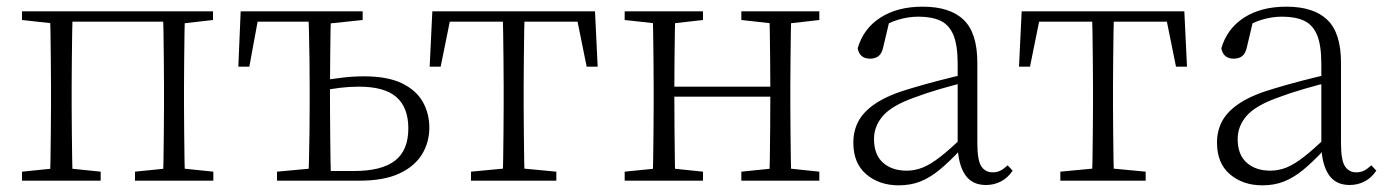

<svg xmlns="http://www.w3.org/2000/svg" viewBox="-20 -542 4162 576"><path d="M130 0Q131 -24 131.5 -64.5Q132 -105 132.5 -148.5Q133 -192 133 -226V-283Q133 -316 132.5 -359.5Q132 -403 131.5 -443.5Q131 -484 130 -508H198Q197 -484 196.5 -443.5Q196 -403 195.5 -359.5Q195 -316 195 -283V-226Q195 -192 195.5 -148.5Q196 -105 196.5 -64.5Q197 -24 198 0ZM469 0Q470 -24 470.5 -64.5Q471 -105 471.5 -148.5Q472 -192 472 -226V-283Q472 -316 471.5 -359.5Q471 -403 470.5 -443.5Q470 -484 469 -508H535Q534 -484 533.5 -443.5Q533 -403 532.5 -359.5Q532 -316 532 -283V-226Q532 -192 532.5 -148.5Q533 -105 533.5 -64.5Q534 -24 535 0ZM46 0V-27L155 -38H175L282 -27V0ZM385 0V-27L493 -38H514L620 -27V0ZM46 -482V-508H163V-470H155ZM502 -470V-508H619V-482L514 -470ZM163 -477V-508H502V-477Z M940 0V-29H1042Q1125 -29 1165 -60Q1205 -91 1205 -157Q1205 -219 1169.5 -250.5Q1134 -282 1057 -282Q1028 -282 999.5 -278.5Q971 -275 942 -269V-300Q974 -305 1006.5 -309Q1039 -313 1072 -313Q1142 -313 1185 -292.5Q1228 -272 1248 -237Q1268 -202 1268 -159Q1268 -115 1246 -79Q1224 -43 1178 -21.5Q1132 0 1059 0ZM905 0Q906 -24 907 -64.5Q908 -105 908.5 -148.5Q909 -192 909 -226V-283Q909 -316 908.5 -359.5Q908 -403 907 -443.5Q906 -484 905 -508H973Q972 -484 971.5 -443.5Q971 -403 970.5 -359.5Q970 -316 970 -283V-226Q970 -192 970.5 -148.5Q971 -105 971.5 -64.5Q972 -24 973 0ZM695 -342 702 -508H940V-477H727L758 -505L728 -342ZM811 0V-27L930 -38H940V0ZM940 -470V-508H1068V-482L954 -470Z M1269 -342 1277 -508H1765L1773 -342H1740L1707 -505L1740 -477H1302L1335 -505L1302 -342ZM1393 0V-27L1509 -38H1533L1649 -27V0ZM1488 0Q1489 -24 1489.5 -64.5Q1490 -105 1490.5 -148.5Q1491 -192 1491 -226V-283Q1491 -316 1490.5 -359.5Q1490 -403 1489.5 -443.5Q1489 -484 1488 -508H1554Q1553 -484 1552.5 -443.5Q1552 -403 1551.5 -359.5Q1551 -316 1551 -283V-226Q1551 -192 1551.5 -148.5Q1552 -105 1552.5 -64.5Q1553 -24 1554 0Z M1938 0Q1939 -24 1939.5 -64.5Q1940 -105 1940.5 -148.5Q1941 -192 1941 -226V-283Q1941 -316 1940.5 -359.5Q1940 -403 1939.5 -443.5Q1939 -484 1938 -508H2006Q2005 -484 2004.5 -443Q2004 -402 2003.5 -357Q2003 -312 2003 -275V-256Q2003 -207 2003.5 -157Q2004 -107 2004.5 -65.5Q2005 -24 2006 0ZM2287 0Q2289 -24 2289.5 -65.5Q2290 -107 2290.5 -157Q2291 -207 2291 -256V-275Q2291 -312 2290.5 -357Q2290 -402 2289.5 -443Q2289 -484 2287 -508H2354Q2353 -484 2352.5 -443.5Q2352 -403 2351.5 -359.5Q2351 -316 2351 -283V-226Q2351 -192 2351.5 -148.5Q2352 -105 2352.5 -64.5Q2353 -24 2354 0ZM1854 0V-27L1963 -38H1983L2089 -27V0ZM1854 -482V-508H2089V-482L1983 -470H1963ZM2204 0V-27L2312 -38H2333L2438 -27V0ZM2204 -482V-508H2438V-482L2333 -470H2312ZM1971 -252V-282H2321V-252Z M2676 14Q2618 14 2579 -19Q2540 -52 2540 -114Q2540 -151 2556.5 -180.5Q2573 -210 2610.5 -234Q2648 -258 2710 -276Q2753 -289 2797.5 -300.5Q2842 -312 2882 -321V-297Q2842 -287 2800.5 -275Q2759 -263 2722 -249Q2655 -225 2628.5 -194Q2602 -163 2602 -125Q2602 -78 2629 -54Q2656 -30 2700 -30Q2725 -30 2748.5 -39.5Q2772 -49 2801.5 -72Q2831 -95 2871 -134L2877 -89H2858Q2826 -55 2798 -32Q2770 -9 2741 2.5Q2712 14 2676 14ZM2938 13Q2896 13 2875.5 -17.5Q2855 -48 2853 -102V-106V-350Q2853 -407 2840 -437.5Q2827 -468 2801 -480Q2775 -492 2735 -492Q2705 -492 2675 -483Q2645 -474 2613 -454L2649 -482L2630 -402Q2626 -382 2616 -374Q2606 -366 2590 -366Q2559 -366 2553 -397Q2570 -456 2621 -489Q2672 -522 2748 -522Q2830 -522 2871 -482.5Q2912 -443 2912 -354V-113Q2912 -61 2924 -43Q2936 -25 2958 -25Q2971 -25 2981 -30Q2991 -35 3003 -46L3018 -30Q3003 -8 2982.5 2.5Q2962 13 2938 13Z M3037 -342 3045 -508H3533L3541 -342H3508L3475 -505L3508 -477H3070L3103 -505L3070 -342ZM3161 0V-27L3277 -38H3301L3417 -27V0ZM3256 0Q3257 -24 3257.5 -64.5Q3258 -105 3258.5 -148.5Q3259 -192 3259 -226V-283Q3259 -316 3258.5 -359.5Q3258 -403 3257.5 -443.5Q3257 -484 3256 -508H3322Q3321 -484 3320.5 -443.5Q3320 -403 3319.5 -359.5Q3319 -316 3319 -283V-226Q3319 -192 3319.5 -148.5Q3320 -105 3320.5 -64.5Q3321 -24 3322 0Z M3767 14Q3709 14 3670 -19Q3631 -52 3631 -114Q3631 -151 3647.5 -180.5Q3664 -210 3701.5 -234Q3739 -258 3801 -276Q3844 -289 3888.5 -300.5Q3933 -312 3973 -321V-297Q3933 -287 3891.5 -275Q3850 -263 3813 -249Q3746 -225 3719.5 -194Q3693 -163 3693 -125Q3693 -78 3720 -54Q3747 -30 3791 -30Q3816 -30 3839.5 -39.5Q3863 -49 3892.5 -72Q3922 -95 3962 -134L3968 -89H3949Q3917 -55 3889 -32Q3861 -9 3832 2.5Q3803 14 3767 14ZM4029 13Q3987 13 3966.5 -17.5Q3946 -48 3944 -102V-106V-350Q3944 -407 3931 -437.5Q3918 -468 3892 -480Q3866 -492 3826 -492Q3796 -492 3766 -483Q3736 -474 3704 -454L3740 -482L3721 -402Q3717 -382 3707 -374Q3697 -366 3681 -366Q3650 -366 3644 -397Q3661 -456 3712 -489Q3763 -522 3839 -522Q3921 -522 3962 -482.5Q4003 -443 4003 -354V-113Q4003 -61 4015 -43Q4027 -25 4049 -25Q4062 -25 4072 -30Q4082 -35 4094 -46L4109 -30Q4094 -8 4073.5 2.5Q4053 13 4029 13Z"/></svg>

Font: Noto Serif SC
Style: Regular
Weight: 200
Designer: Ryoko NISHIZUKA 西塚涼子 (kana & ideographs); Frank Grießhammer (Latin, Greek & Cyrillic); Wenlong ZHANG 张文龙 (bopomofo); San
Foundry: Adobe
Version: Version 2.001;hotconv 1.1.0;makeotfexe 2.6.0